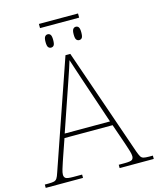

<svg xmlns="http://www.w3.org/2000/svg" viewBox="-138 -1022 916 1114"><g transform="rotate(-15 320.5 -464.5)"><path d="M204 -904V-929H439V-904ZM237 -778Q227 -778 220.5 -786Q214 -794 214 -818Q214 -841 220.5 -849.5Q227 -858 237 -858Q248 -858 254 -849.5Q260 -841 260 -818Q260 -794 254 -786Q248 -778 237 -778ZM406 -778Q396 -778 389.5 -786Q383 -794 383 -818Q383 -841 389.5 -849.5Q396 -858 406 -858Q417 -858 423 -849.5Q429 -841 429 -818Q429 -794 423 -786Q417 -778 406 -778ZM-4 0V-20H18Q41 -20 52 -23Q63 -26 69.5 -36Q76 -46 83 -68L306 -714H335L558 -68Q566 -46 572 -36Q578 -26 589 -23Q600 -20 623 -20H645V0H440V-20H474Q512 -20 520.5 -27Q529 -34 529 -48Q529 -60 523 -80Q517 -100 510.5 -119Q504 -138 501 -147L465 -251H176L140 -147Q137 -138 130.5 -119Q124 -100 118 -80Q112 -60 112 -48Q112 -34 121 -27Q130 -20 167 -20H220V0ZM184 -276H456L379 -505Q370 -532 359 -564.5Q348 -597 338 -628Q328 -659 321 -680Q317 -665 306.5 -634Q296 -603 285 -570.5Q274 -538 266 -515Z"/></g></svg>

Font: Noto Serif Thin
Style: Regular
Weight: 100
Designer: Monotype Design Team
Foundry: Monotype Imaging Inc.
Version: Version 2.015